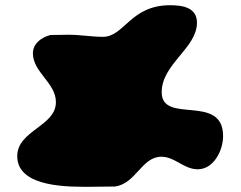

<svg xmlns="http://www.w3.org/2000/svg" viewBox="-20 -774 924 735"><path d="M46 -176C46 -53 253 -59 327 -59C341 -59 406 -60 420 -60C501 -71 522 -174 598 -174C650 -174 683 -126 737 -126C798 -126 834 -198 834 -253C834 -418 599 -296 599 -421C599 -529 734 -590 734 -687C734 -746 678 -754 631 -754C479 -754 456 -633 374 -633C330 -633 288 -641 243 -641C233 -641 184 -640 173 -640C139 -631 106 -608 106 -570C106 -497 194 -457 194 -383C194 -290 46 -275 46 -176Z"/></svg>

Font: CISF Camouflage Kit
Style: Ste
Weight: 400
Designer: Robert Jablonski, Jasper
Foundry: Cannot Into Space Fonts
Version: Version 1.27